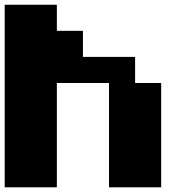

<svg xmlns="http://www.w3.org/2000/svg" viewBox="-20 -798 818 818"><path d="M222.2 -666.7H333.3V-555.6H555.6V-444.4H666.7V0H444.4V-444.4H222.2V0H0V-777.8H222.2Z"/></svg>

Font: Pixeloid Sans
Style: Bold
Weight: 700
Monospace: yes
Designer: GGBot
Version: 0.3